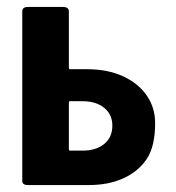

<svg xmlns="http://www.w3.org/2000/svg" viewBox="-20 -532 507 552"><path d="M236 0H60Q44 0 44 -12V-499Q44 -512 60 -512H161Q178 -512 178 -499V-338Q178 -333 181 -333H231Q289 -333 333 -313Q377 -293 401.5 -258Q426 -223 426 -178Q426 -112 402.5 -76Q379 -40 336 -20Q293 0 236 0ZM218 -241H181Q178 -241 178 -236V-103Q178 -99 181 -99H218Q256 -99 279.5 -118Q303 -137 303 -171Q303 -203 279.5 -222Q256 -241 218 -241Z"/></svg>

Font: Barlow
Style: Bold
Weight: 700
Designer: Jeremy Tribby
Foundry: Jeremy Tribby
Version: Version 1.101 August 23, 2024